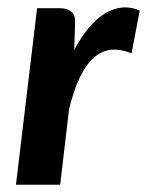

<svg xmlns="http://www.w3.org/2000/svg" viewBox="-20 -508 404 528"><path d="M23.9 0 82 -485.4H145.5Q165 -485.4 176.3 -475.8Q187.5 -466.3 186.5 -445.3L184.1 -370.6Q202.6 -405.8 223.9 -431.2Q245.1 -456.5 268.3 -470.7Q291.5 -484.9 315.7 -487.3Q339.8 -489.7 364.3 -479L341.8 -361.3Q312 -373.5 286.1 -371.1Q260.3 -368.7 238.8 -350.1Q217.3 -331.5 200 -296.1Q182.6 -260.7 169.9 -207.5L145.5 0Z"/></svg>

Font: Carlito
Style: Bold Italic
Weight: 700
Italic angle: -7°
Designer: Lukasz Dziedzic
Foundry: tyPoland Lukasz Dziedzic
Version: Version 1.104